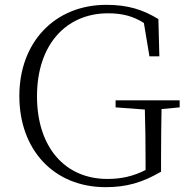

<svg xmlns="http://www.w3.org/2000/svg" viewBox="-20 -759 774 794"><path d="M458 -315 579 -306C581 -238 582 -170 582 -101V-56C531 -30 482 -19 424 -19C248 -19 133 -151 133 -361C133 -574 253 -704 427 -704C486 -704 531 -692 575 -664L598 -526H639L635 -680C573 -718 511 -739 420 -739C207 -739 60 -585 60 -362C60 -139 203 15 417 15C503 15 569 -4 646 -49V-101C646 -180 647 -246 648 -308L723 -315V-344H458Z"/></svg>

Font: Noto Serif CJK HK ExtraLight
Style: Regular
Weight: 200
Designer: Ryoko NISHIZUKA 西塚涼子 (kana & ideographs); Frank Grießhammer (Latin, Greek & Cyrillic); Wenlong ZHANG 张文龙 (bopomofo); San
Foundry: Adobe
Version: Version 2.001;hotconv 1.1.0;makeotfexe 2.6.0